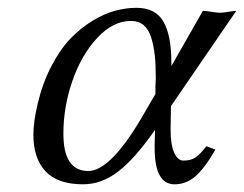

<svg xmlns="http://www.w3.org/2000/svg" viewBox="-20 -462 628 494"><path d="M419.9 -189 418.9 -130.9V-127.9Q418.9 -90.3 428 -69.6Q437 -48.8 452.1 -48.8Q470.2 -48.8 482.2 -56.4Q494.1 -64 511.2 -85.9L534.2 -77.1Q506.8 -29.3 482.9 -8.5Q459 12.2 429.2 12.2Q377.9 12.2 377.9 -81.1V-88.9L378.9 -127.9Q326.7 -53.2 283.9 -20.5Q241.2 12.2 193.8 12.2Q128.4 12.2 97.2 -21.2Q65.9 -54.7 65.9 -115.2Q65.9 -148.4 77.1 -195.8Q89.8 -249 112.3 -292Q134.8 -335 160.9 -362.3Q187 -389.6 217.5 -408.2Q248 -426.8 276.1 -434.3Q304.2 -441.9 331.1 -441.9Q379.9 -441.9 400.4 -406.5Q420.9 -371.1 420.9 -301.8V-293V-292L502 -434.1Q508.8 -434.1 523.9 -431.6Q539.1 -429.2 545.9 -429.2Q553.2 -429.2 567.6 -431.6Q582 -434.1 587.9 -434.1ZM316.9 -408.2Q271 -408.2 230.2 -364.5Q189.5 -320.8 166.3 -253.9Q143.1 -187 143.1 -118.2Q143.1 -22 207 -22Q267.6 -22 356 -179.2L379.9 -220.2V-241.2Q379.9 -244.6 380.4 -250.7Q380.9 -256.8 380.9 -259.8Q380.9 -294.9 378.2 -319.8Q375.5 -344.7 368.9 -365.7Q362.3 -386.7 349.4 -397.5Q336.4 -408.2 316.9 -408.2Z"/></svg>

Font: Linux Libertine G
Style: Italic
Weight: 400
Italic angle: -12°
Designer: Philipp H. Poll
Foundry: Philipp H. Poll
Version: Version 5.1.3